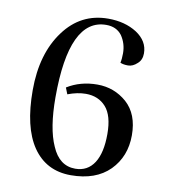

<svg xmlns="http://www.w3.org/2000/svg" viewBox="-79 -750 732 828"><g transform="rotate(10 287.0 -335.5)"><path d="M61 -322Q61 -160 119 -75Q178 11 286 11Q395 11 456 -50Q516 -111 516 -204Q516 -297 461 -346Q406 -394 332 -394Q258 -394 200 -358L211 -330Q253 -346 290 -346Q345 -346 378 -309Q411 -272 411 -191Q411 -109 383 -65Q354 -20 300 -20Q230 -20 197 -98Q163 -173 163 -309Q163 -654 325 -654Q370 -654 394 -622Q417 -588 417 -546Q417 -521 413 -504Q426 -498 447 -498Q468 -498 487 -516Q506 -532 506 -561Q506 -615 454 -649Q402 -682 329 -682Q209 -682 136 -583Q61 -482 61 -322Z"/></g></svg>

Font: Rufina
Style: Regular
Weight: 400
Designer: Martin Sommaruga
Foundry: Martin Sommaruga
Version: Version